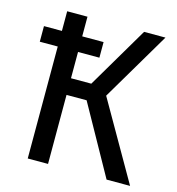

<svg xmlns="http://www.w3.org/2000/svg" viewBox="-104 -778 800 868"><g transform="rotate(15 296.5 -344.5)"><path d="M583 0H473L293 -323H199V0H104V-524H20V-597H104V-689H199V-597H299V-524H199V-401H294L464 -689H564L373 -366Z"/></g></svg>

Font: Fira Sans
Style: Regular
Weight: 400
Designer: bBox Type GmbH & Carrois Corporate GbR & Edenspiekermann AG
Foundry: bBox Type GmbH & Carrois Corporate GbR & Edenspiekermann AG
Version: Version 4.301